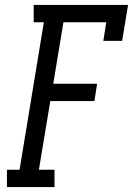

<svg xmlns="http://www.w3.org/2000/svg" viewBox="-20 -755 540 775"><path d="M8 0V-70H59L157 -665H116V-735H497L473 -590H397L409 -665H236L195 -417H372L361 -347H183L137 -70H200V0Z"/></svg>

Font: Iosevka Gothic
Style: Italic
Weight: 400
Italic angle: -9°
Monospace: yes
Designer: Belleve Invis
Foundry: Belleve Invis
Version: Version 15.5.1; ttfautohint (v1.8.4)